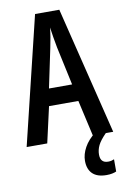

<svg xmlns="http://www.w3.org/2000/svg" viewBox="-101 -772 687 1058"><g transform="rotate(-10 242.0 -243.0)"><path d="M370.1 0 324.7 -200.7H160.6L115.2 0H0L172.9 -713.9H308.6L484.4 0ZM306.6 -296.4 260.3 -511.7Q254.4 -543 249.5 -572Q244.6 -601.1 241.2 -626.5Q236.3 -576.2 222.7 -513.2L177.2 -296.4ZM385.3 110.4Q385.3 157.2 428.7 157.2Q440.4 157.2 448.2 155Q456.1 152.8 462.4 149.9V218.3Q453.1 222.7 439 225.6Q424.8 228.5 407.2 228.5Q355.5 228.5 329.3 203.1Q303.2 177.7 303.2 130.9Q303.2 94.2 324 56.4Q344.7 18.6 386.7 -13.7L442.9 0Q409.7 33.7 397.5 58.8Q385.3 84 385.3 110.4Z"/></g></svg>

Font: Open Sans Condensed SemiBold
Style: Regular
Weight: 600
Width: 3
Designer: Monotype Design Team
Foundry: Monotype Imaging Inc.
Version: Version 3.000; ttfautohint (v1.8.4)